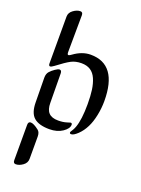

<svg xmlns="http://www.w3.org/2000/svg" viewBox="-189 -832 891 1209"><g transform="rotate(20 256.5 -227.5)"><path d="M173.3 -474.1Q229.5 -515.1 286.6 -515.1Q466.3 -515.1 466.3 -269Q466.3 -221.7 456.3 -173.1Q446.3 -124.5 428.7 -89.8Q410.2 -52.7 383.5 -27.3Q356.9 -2 340.3 -2Q330.6 -2 330.6 -11.2Q330.6 -14.2 334 -19Q337.4 -23.9 343.3 -33.9Q349.1 -43.9 354 -57.1Q374 -111.8 374 -215.8Q374 -270.5 368.4 -310.3Q362.8 -350.1 349.1 -381.6Q335.4 -413.1 311 -429Q286.6 -444.8 250.5 -444.8Q211.4 -444.8 181.9 -429.4Q152.3 -414.1 94.7 -370.1Q78.1 -357.9 70.3 -357.9Q60.5 -357.9 60.5 -375.5V-688.5Q60.5 -714.8 84.7 -732.4Q108.9 -750 131.3 -750Q148.4 -750 148.4 -729L146.5 -481.9Q146.5 -464.4 154.3 -464.4Q160.6 -464.4 173.3 -474.1ZM233.9 -55.2Q266.1 -55.2 289.3 -62.5Q312.5 -69.8 313.5 -69.8Q323.7 -69.8 323.7 -59.1Q323.7 -33.2 288.3 -9Q252.9 15.1 200.7 15.1Q130.4 15.1 96.7 -14.2Q63 -43.5 62.5 -115.2L60.5 -279.3Q60.5 -305.2 73.7 -320.3Q86.9 -335 105.5 -347.7Q124 -360.4 133.3 -360.4Q148.4 -360.4 148.4 -339.4L150.4 -143.1Q150.4 -98.1 170.7 -76.7Q190.9 -55.2 233.9 -55.2ZM148.4 84.5V233.4Q148.4 260.3 124.5 277.6Q100.6 294.9 77.6 294.9Q60.5 294.9 60.5 273.9V37.1Q60.5 15.1 77.6 15.1Q97.2 15.1 132.3 42.5Q148.4 54.7 148.4 84.5Z"/></g></svg>

Font: SirinStencil
Style: Regular
Weight: 400
Designer: Olga Karpushina (okarpush@gmail.com)
Foundry: Cyreal (www.cyreal.org)
Version: Version 1.002